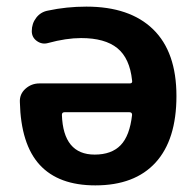

<svg xmlns="http://www.w3.org/2000/svg" viewBox="-20 -550 586 580"><path d="M175 -211Q167 -211 167 -203Q171 -83 266 -83Q317 -83 344.5 -111.5Q372 -140 379 -203Q379 -211 371 -211ZM268 10Q157 10 100 -52Q43 -114 40 -242Q39 -266 57 -282Q75 -298 99 -298H372Q381 -298 379 -307Q372 -374 334.5 -404.5Q297 -435 225 -435Q180 -435 125 -420Q107 -415 91.5 -426Q76 -437 76 -456Q76 -479 89.5 -496.5Q103 -514 125 -518Q181 -530 241 -530Q372 -530 442.5 -461.5Q513 -393 513 -260Q513 -128 450 -59Q387 10 268 10Z"/></svg>

Font: Rounded Mplus 1c Bold
Style: Bold
Weight: 700
Version: Version 1.059.20150529